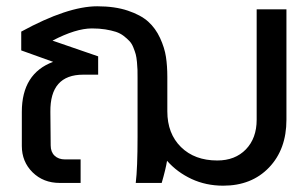

<svg xmlns="http://www.w3.org/2000/svg" viewBox="-20 -585 979 614"><path d="M47.9 -423.8V-483.9Q196.3 -564.9 291 -564.9Q347.2 -564.9 388.7 -551Q430.2 -537.1 453.9 -515.9Q477.5 -494.6 491.9 -463.4Q506.3 -432.1 510.7 -403.1Q515.1 -374 515.1 -338.9V-229Q515.1 -157.7 558.8 -114.7Q602.5 -71.8 674.8 -71.8Q731.9 -71.8 766.4 -107.4Q800.8 -143.1 800.8 -202.1V-555.2H896V-202.1Q896 -107.4 840.3 -49.3Q784.7 8.8 693.8 8.8Q638.7 8.8 592.5 -12.7Q546.4 -34.2 514.2 -70.8Q509.8 -43.5 497.1 0H414.1Q419.9 -46.9 419.9 -147.9V-335Q419.9 -351.6 419.7 -361.3Q419.4 -371.1 418 -386.5Q416.5 -401.9 414.1 -411.1Q411.6 -420.4 406.5 -433.1Q401.4 -445.8 394 -453.6Q386.7 -461.4 375.7 -470Q364.7 -478.5 350.6 -483.2Q336.4 -487.8 316.9 -491Q297.4 -494.1 273.9 -494.1Q222.7 -494.1 147.9 -455.1L293.9 -404.8V-346.2H246.1Q139.6 -346.2 141.1 -227.1L142.1 -120.1Q142.1 -99.1 154.5 -87.2Q167 -75.2 188 -75.2H237.8V0H170.9Q118.7 0 84.2 -33.9Q49.8 -67.9 49.8 -118.2V-227.1Q49.8 -350.1 149.9 -387.2Z"/></svg>

Font: LT Superior Med
Style: Regular
Weight: 500
Designer: Daniel Lyons
Foundry: LyonsType
Version: Version 1.000